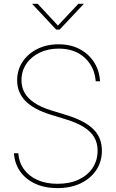

<svg xmlns="http://www.w3.org/2000/svg" viewBox="-20 -969 603 1000"><path d="M279.3 10.7Q213.4 10.7 163.6 -12.2Q113.8 -35.2 85 -76.2Q56.2 -117.2 52.7 -170.9H75.2Q78.6 -123.5 104.5 -87.6Q130.4 -51.8 175 -31.7Q219.7 -11.7 279.3 -11.7Q342.3 -11.7 389.2 -33.4Q436 -55.2 462.2 -94.2Q488.3 -133.3 488.3 -184.6Q488.3 -223.6 471.2 -253.4Q454.1 -283.2 417.7 -306.4Q381.3 -329.6 322.3 -347.7L240.2 -373Q154.3 -399.9 111.8 -443.8Q69.3 -487.8 69.3 -550.8Q69.3 -604.5 97.4 -647Q125.5 -689.5 174.3 -713.9Q223.1 -738.3 285.2 -738.3Q347.7 -738.3 394.8 -713.4Q441.9 -688.5 469.7 -645.3Q497.6 -602.1 501 -545.9H478.5Q473.1 -620.1 421.4 -668Q369.6 -715.8 285.2 -715.8Q230 -715.8 186 -694.6Q142.1 -673.3 116.9 -636Q91.8 -598.6 91.8 -550.8Q91.8 -514.6 108.6 -485.1Q125.5 -455.6 159.7 -433.1Q193.8 -410.6 245.1 -394.5L328.1 -369.1Q375 -354.5 409.4 -336.4Q443.8 -318.4 466.3 -295.9Q488.8 -273.4 499.8 -245.8Q510.7 -218.3 510.7 -184.6Q510.7 -127.9 481.7 -83.7Q452.6 -39.6 400.6 -14.4Q348.6 10.7 279.3 10.7ZM176.3 -949.2 281.7 -835.9 388.2 -949.2H416V-948.2L290.5 -814.9H272.5L147.9 -948.2V-949.2Z"/></svg>

Font: Inter 28pt Thin
Style: Regular
Weight: 250
Designer: Rasmus Andersson
Foundry: rsms
Version: Version 4.001;git-66647c0bb